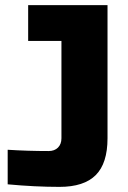

<svg xmlns="http://www.w3.org/2000/svg" viewBox="-20 -720 500 750"><path d="M10 0V-135Q88 -130 170 -130Q193 -130 206.5 -143.5Q220 -157 220 -180V-560H90V-700H400V-180Q400 -82 354 -36Q308 10 212.5 10Q117 10 10 0Z"/></svg>

Font: Russo One
Style: Regular
Weight: 400
Designer: Jovanny lemonad
Foundry: Jovanny Lemonad
Version: Version 1.001